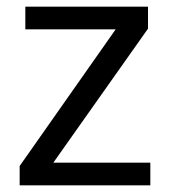

<svg xmlns="http://www.w3.org/2000/svg" viewBox="-20 -556 510 576"><path d="M431 0H39V-58L327 -468H56V-536H424V-470L140 -68H431Z"/></svg>

Font: umalayalam05
Style: Book
Weight: 400
Designer: Jelle Bosma - Monotype Design Team
Foundry: Monotype Imaging Inc.
Version: Version 2.003